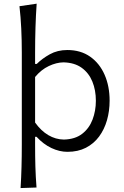

<svg xmlns="http://www.w3.org/2000/svg" viewBox="-20 -794 656 1018"><path d="M318.4 -54Q274.8 -54.7 236 -77.6Q197.2 -100.6 166.1 -144.3V-385.8Q198.3 -424.7 238.7 -443.8Q279.2 -462.9 316.7 -463.4Q375.2 -461.9 413.1 -434.6Q451.1 -407.2 469.7 -361.6Q488.3 -316.1 488.3 -259.7Q488.3 -206.2 470.6 -159.8Q452.9 -113.3 415.5 -84.4Q378.2 -55.5 318.4 -54ZM89.1 203.1 173.6 200.2Q169.2 142.7 167.6 89.3Q166.1 36 166.1 -26.1V-68.7H173.8Q210 -29.3 252.7 -9.1Q295.4 11 337.5 11Q393.5 11 435.5 -10.6Q477.5 -32.3 505.3 -69.9Q533.1 -107.5 547.2 -156.5Q561.2 -205.5 561.2 -260Q561.2 -336.9 534.6 -397.7Q508 -458.4 457.9 -493.6Q407.7 -528.8 336.8 -528.8Q284.8 -528.8 244.3 -506.3Q203.8 -483.8 174.7 -454.9H166.1V-515.4Q166.1 -583.6 168.1 -647.3Q170 -710.9 174.4 -774.5L83.2 -761.1Q89.8 -703.3 92.7 -642.3Q95.6 -581.3 95.6 -515.4V-28.9Q95.6 35.2 94.1 90.4Q92.7 145.6 89.1 203.1Z"/></svg>

Font: Pinar-VF
Style: Regular
Weight: 300
Designer: Amin Abedi
Version: Version 3.0